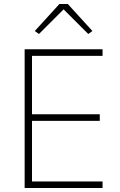

<svg xmlns="http://www.w3.org/2000/svg" viewBox="-20 -946 606 966"><path d="M104 0V-698H496V-665H141V-371H482V-338H141V-33H496V0ZM321 -926 445 -790 424 -775 300 -899 176 -775 155 -790 279 -926Z"/></svg>

Font: IBM Plex Sans Thai ExtLt
Style: Regular
Weight: 200
Designer: Mike Abbink, Paul van der Laan, Pieter van Rosmalen, Ben Mitchell, Mark Frömberg
Foundry: Bold Monday
Version: Version 1.2